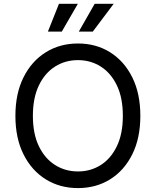

<svg xmlns="http://www.w3.org/2000/svg" viewBox="-20 -962 805 992"><path d="M382.8 9.8Q289.6 9.8 216.6 -35.4Q143.6 -80.6 101.6 -164.3Q59.6 -248 59.6 -363.3Q59.6 -479 101.6 -562.7Q143.6 -646.5 216.6 -691.9Q289.6 -737.3 382.8 -737.3Q476.1 -737.3 548.8 -691.9Q621.6 -646.5 663.3 -562.7Q705.1 -479 705.1 -363.3Q705.1 -248 663.3 -164.3Q621.6 -80.6 548.8 -35.4Q476.1 9.8 382.8 9.8ZM382.8 -76.2Q447.8 -76.2 500.2 -109.1Q552.7 -142.1 583.7 -206.3Q614.7 -270.5 614.7 -363.3Q614.7 -457 583.7 -521.2Q552.7 -585.4 500.2 -618.4Q447.8 -651.4 382.8 -651.4Q317.4 -651.4 264.6 -618.2Q211.9 -585 180.9 -520.8Q149.9 -456.5 149.9 -363.3Q149.9 -270.5 180.9 -206.5Q211.9 -142.6 264.6 -109.4Q317.4 -76.2 382.8 -76.2ZM299.3 -798.8H227.5L284.7 -942.4H382.3ZM459.5 -798.8H387.2L469.2 -942.4H567.4Z"/></svg>

Font: Atlassian Sans
Style: Regular
Weight: 400
Designer: Rasmus Andersson
Foundry: Modifications by Atlassian Pty Ltd, manufactured by rsms
Version: Version 4.001;git-9221beed3